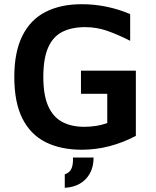

<svg xmlns="http://www.w3.org/2000/svg" viewBox="-20 -700 741 913"><path d="M369 12Q269 12 197 -24Q125 -60 86.5 -136.5Q48 -213 48 -334Q48 -453 86.5 -530Q125 -607 197 -643.5Q269 -680 368 -680Q429 -680 487 -668Q545 -656 599 -633V-506Q542 -535 491 -553Q440 -571 385 -571Q320 -571 275.5 -548Q231 -525 208.5 -473Q186 -421 186 -334Q186 -248 209 -196Q232 -144 275.5 -120.5Q319 -97 380 -97Q411 -97 438.5 -101.5Q466 -106 490 -115V-254H365V-364H626V-54Q566 -22 501 -5Q436 12 369 12ZM288 193V129Q305 123 313.5 112Q322 101 325 84.5Q328 68 327 49H425Q425 93 407.5 124.5Q390 156 359.5 173.5Q329 191 288 193Z"/></svg>

Font: Maven Pro SemiBold
Style: Regular
Weight: 600
Designer: Joe Prince
Foundry: Joe Prince
Version: Version 2.103